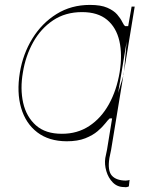

<svg xmlns="http://www.w3.org/2000/svg" viewBox="-20 -573 633 798"><path d="M495.7 204.5Q467.7 204.5 448.9 185.4Q430 166.2 421.9 138.1Q413.7 110.1 417.6 83.8L424.7 49.7L446 -81H436.1Q429.3 -75.3 417.6 -60.2Q405.9 -45.1 385.8 -27.9Q365.8 -10.7 334.3 1.8Q302.9 14.2 257.1 14.2Q182.9 13.8 134.8 -23.1Q86.6 -60 67.8 -124.5Q49 -188.9 62.5 -271.3Q75.3 -349.1 114.7 -413Q154.1 -476.9 215 -514.7Q275.9 -552.6 353.7 -552.6Q399.5 -552.6 426.1 -540.8Q452.8 -529.1 466.8 -513Q480.8 -496.8 487.6 -482.8Q494.3 -468.8 500 -464.5H512.8L527 -545.5H539.8L495.4 -275.6L494.3 -264.2L492.5 -258.2L441.8 49.7L434.7 83.8Q426.5 136.4 444.8 156.8Q463.1 177.2 502.8 177.6Q514.9 176.8 518.5 174.7L515.6 201.7Q507.8 205.3 502.5 205.1Q497.2 204.9 496.1 204.5Q495.7 204.5 495.7 204.5ZM237.2 -17Q301.5 -16.7 351 -49.4Q400.6 -82 432.7 -139.9Q464.8 -197.8 477.3 -272.7Q489 -346.2 476.2 -402.5Q463.4 -458.8 424.9 -490.8Q386.4 -522.7 321 -522.7Q251.8 -522.7 200.6 -488.5Q149.5 -454.2 117.9 -397.4Q86.3 -340.6 75.3 -272.7Q63.2 -203.8 76.3 -145.6Q89.5 -87.4 129.4 -52Q169.4 -16.7 237.2 -17ZM492.5 -258.2 495.4 -275.6 506.4 -400.2 470.9 -186.8Z"/></svg>

Font: Inter Thin  BETA
Style: Italic
Weight: 100
Italic angle: -9.39999°
Designer: Rasmus Andersson
Foundry: rsms
Version: Version 3.011;git-f93a4a705